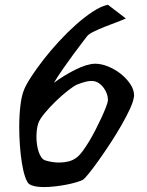

<svg xmlns="http://www.w3.org/2000/svg" viewBox="-20 -759 610 795"><path d="M426.8 -346.7Q426.8 -358.4 422.4 -370.6Q418 -382.8 410.2 -394Q402.3 -405.3 391.6 -413.1Q380.9 -420.9 369.1 -422.9Q366.2 -423.8 358.4 -423.8Q347.7 -423.8 334 -420.4Q320.3 -417 299.8 -409.2Q286.1 -403.3 261.7 -384.3Q237.3 -365.2 211.9 -340.8Q186.5 -316.4 165.5 -291Q144.5 -265.6 138.7 -249Q130.9 -225.6 130.9 -192.4Q130.9 -175.8 133.3 -159.7Q135.7 -143.6 140.1 -130.4Q144.5 -117.2 151.4 -107.4Q158.2 -97.7 168 -94.7Q180.7 -90.8 195.3 -88.4Q210 -85.9 225.6 -85.9Q245.1 -85.9 264.6 -90.8Q284.2 -95.7 300.8 -109.4Q310.5 -117.2 323.7 -135.3Q336.9 -153.3 350.6 -176.3Q364.3 -199.2 377.4 -225.1Q390.6 -251 401.4 -274.4Q412.1 -297.9 418.9 -315.9Q425.8 -334 426.8 -341.8ZM375 -495.1Q399.4 -495.1 427.2 -483.9Q455.1 -472.7 479 -454.1Q502.9 -435.5 519 -411.6Q535.2 -387.7 535.2 -363.3Q535.2 -358.4 534.2 -356.4Q532.2 -338.9 518.1 -308.1Q503.9 -277.3 482.9 -240.7Q461.9 -204.1 437 -166Q412.1 -127.9 389.2 -95.7Q366.2 -63.5 348.1 -41Q330.1 -18.6 323.2 -14.6Q314.5 -9.8 296.4 -4.4Q278.3 1 255.9 5.4Q233.4 9.8 208.5 12.7Q183.6 15.6 161.1 15.6Q119.1 15.6 100.6 2.9Q91.8 -3.9 84 -26.9Q76.2 -49.8 70.8 -83Q65.4 -116.2 62.5 -155.3Q59.6 -194.3 59.6 -233.4Q59.6 -280.3 64.5 -321.8Q69.3 -363.3 80.1 -388.7Q88.9 -410.2 110.4 -442.9Q131.8 -475.6 160.6 -512.7Q189.5 -549.8 224.1 -587.4Q258.8 -625 294.4 -656.7Q330.1 -688.5 364.3 -710.9Q398.4 -733.4 426.8 -739.3L501 -682.6Q484.4 -674.8 460.4 -666Q436.5 -657.2 412.1 -647.5Q387.7 -637.7 367.7 -627.9Q347.7 -618.2 340.8 -609.4Q335.9 -602.5 320.3 -582.5Q304.7 -562.5 284.7 -535.2Q264.6 -507.8 242.7 -476.6Q220.7 -445.3 203.1 -416Q244.1 -446.3 290.5 -469.7Q336.9 -493.2 371.1 -495.1Z"/></svg>

Font: Miniver
Style: Regular
Weight: 400
Designer: Dathan Boardman
Foundry: Open Window
Version: Version 1.000